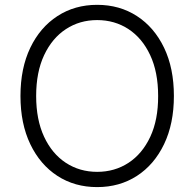

<svg xmlns="http://www.w3.org/2000/svg" viewBox="-20 -757 797 787"><path d="M692.8 -363.6Q692.8 -250 652.5 -166Q612.2 -82 541.2 -36Q470.2 9.9 378.2 9.9Q286.2 9.9 215.4 -36Q144.5 -82 104.2 -166Q63.9 -250 63.9 -363.6Q63.9 -477.3 104.2 -561.3Q144.5 -645.2 215.6 -691.2Q286.6 -737.2 378.2 -737.2Q470.2 -737.2 541.2 -691.2Q612.2 -645.2 652.5 -561.4Q692.8 -477.6 692.8 -363.6ZM628.2 -363.6Q628.2 -461.6 595.5 -531.2Q562.9 -600.9 506.4 -637.8Q449.9 -674.7 378.2 -674.7Q306.8 -674.7 250.4 -637.8Q193.9 -600.9 161 -531.2Q128.2 -461.6 128.2 -363.6Q128.2 -266.3 160.7 -196.6Q193.2 -126.8 249.8 -89.7Q306.5 -52.6 378.2 -52.6Q449.9 -52.6 506.6 -89.5Q563.2 -126.4 595.9 -196.2Q628.6 -266 628.2 -363.6Z"/></svg>

Font: Inter UI Light
Style: Regular
Weight: 300
Designer: Rasmus Andersson
Foundry: rsms
Version: 3.2;8d6f07862